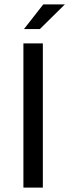

<svg xmlns="http://www.w3.org/2000/svg" viewBox="-20 -853 315 873"><path d="M86.4 0V-655.8H174.8V0ZM88.9 -720.7 176.8 -833H274.9L161.1 -720.7Z"/></svg>

Font: Varta Light Medium
Style: Regular
Weight: 500
Version: Version 1.004